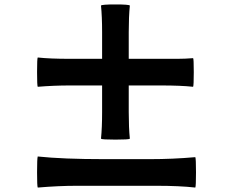

<svg xmlns="http://www.w3.org/2000/svg" viewBox="-20 -841 1040 865"><path d="M150 4Q147 -2 147 -64.5Q147 -127 150 -136Q263 -124 450 -124H655Q758 -124 860 -133Q863 -126 863 -64Q863 -2 860 4Q790 -4 683 -4H505H327Q244 -4 150 4ZM500 -212Q439 -212 435 -216Q440 -266 440 -336V-456H295Q222 -456 150 -450Q147 -455 147 -516.5Q147 -578 150 -582Q204 -576 295 -576H440V-696Q440 -766 435 -816Q439 -821 500 -821Q561 -821 565 -816Q560 -766 560 -696V-576H705H778Q814 -576 850 -579Q853 -577 853 -516Q853 -455 850 -450Q796 -456 705 -456H560V-336Q560 -266 565 -216Q561 -212 500 -212Z"/></svg>

Font: GenSekiGothic TW H
Style: Regular
Weight: 900
Version: Version 1.501;PS 1;hotconv 16.6.51;makeotf.lib2.5.65220